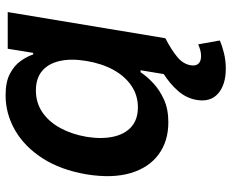

<svg xmlns="http://www.w3.org/2000/svg" viewBox="-88 -500 796 659"><g transform="rotate(-90 309.5 -170.0)"><path d="M219.7 10.3Q154.8 10.3 109.4 -23.2Q64 -56.6 45.4 -119.4Q26.9 -182.1 41 -270Q56.2 -359.4 96.2 -421.4Q136.2 -483.4 192.6 -515.9Q249 -548.3 312.5 -548.3Q358.4 -548.3 386.5 -533.4Q414.6 -518.6 430.2 -496.6Q445.8 -474.6 452.6 -453.6H458L472.2 -541H598.1L508.3 0H384.3L398.4 -85H391.6Q377 -63 353.8 -41.3Q330.6 -19.5 297.6 -4.6Q264.6 10.3 219.7 10.3ZM271 -94.2Q312.5 -94.2 345.2 -116.5Q377.9 -138.7 399.7 -178.2Q421.4 -217.8 430.2 -270.5Q439 -323.2 430.2 -362.3Q421.4 -401.4 396 -422.9Q370.6 -444.3 329.1 -444.3Q286.6 -444.3 253.9 -421.9Q221.2 -399.4 200 -360.4Q178.7 -321.3 169.9 -270.5Q161.6 -219.2 170.2 -179.2Q178.7 -139.2 204.1 -116.7Q229.5 -94.2 271 -94.2ZM403.8 207.5Q349.1 207.5 318.8 181.4Q288.6 155.3 296.4 107.9Q302.2 72.8 326.9 44.2Q351.6 15.6 388.7 -7.8L508.3 0Q469.7 20 444.8 40.3Q419.9 60.5 415.5 86.9Q412.6 104 420.7 113.3Q428.7 122.6 447.3 122.6Q458.5 122.6 468.5 119.6Q478.5 116.7 487.3 112.8L500.5 187Q482.9 194.8 457.3 201.2Q431.6 207.5 403.8 207.5Z"/></g></svg>

Font: Inter 17pt SemiBold
Style: Italic
Weight: 600
Italic angle: -9.3988°
Version: Version 4.001;git-66647c0bb